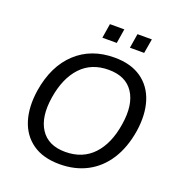

<svg xmlns="http://www.w3.org/2000/svg" viewBox="-157 -1026 1090 1166"><g transform="rotate(20 388.0 -443.0)"><path d="M78 -366Q105 -532 203 -623Q301 -714 451 -714Q557 -714 625 -666.5Q693 -619 719.5 -534.5Q746 -450 729 -340Q711 -229 661 -151Q611 -73 533.5 -32Q456 9 356 9Q250 9 182 -38.5Q114 -86 87.5 -170.5Q61 -255 78 -366ZM175 -356Q154 -224 203.5 -148.5Q253 -73 363 -73Q475 -73 543.5 -146Q612 -219 632 -350Q653 -481 603.5 -556.5Q554 -632 443 -632Q332 -632 264 -559.5Q196 -487 175 -356ZM517 -802 532 -895H625L609 -802ZM339 -802 354 -895H447L432 -802Z"/></g></svg>

Font: Mulish Medium
Style: Italic
Weight: 500
Italic angle: -9°
Designer: Vernon Adams
Foundry: Vernon Adams
Version: Version 3.603; ttfautohint (v1.8.3)